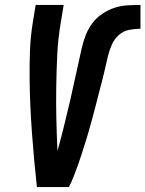

<svg xmlns="http://www.w3.org/2000/svg" viewBox="-20 -755 587 775"><path d="M129 0Q123 -54 118 -108.5Q113 -163 109 -218Q105 -273 102.5 -328Q100 -383 99.5 -438.5Q99 -494 101 -550Q103 -606 112 -662L124 -735H237L225 -662Q214 -597 211 -532Q208 -467 207 -402.5Q206 -338 207.5 -274Q209 -210 212 -146Q219 -172 226 -197.5Q233 -223 239 -249Q245 -275 251.5 -301Q258 -327 264 -353Q270 -379 275.5 -405Q281 -431 287 -457Q293 -483 298.5 -509Q304 -535 310 -561Q316 -587 326 -613Q336 -639 352.5 -661Q369 -683 392.5 -699Q416 -715 442 -723.5Q468 -732 494.5 -733.5Q521 -735 547 -735V-639Q525 -639 501.5 -634.5Q478 -630 460 -614Q442 -598 432 -576Q422 -554 416.5 -531.5Q411 -509 406 -486.5Q401 -464 395.5 -442Q390 -420 384 -397.5Q378 -375 372.5 -353Q367 -331 361 -308.5Q355 -286 349 -264Q343 -242 336.5 -219.5Q330 -197 323 -175Q316 -153 309 -131Q302 -109 294 -87Q286 -65 277.5 -43Q269 -21 258 0Z"/></svg>

Font: Iosevka Curly Oblique
Style: Bold
Weight: 700
Italic angle: -9°
Monospace: yes
Designer: Belleve Invis
Foundry: Belleve Invis
Version: Version 11.1.0; ttfautohint (v1.8.3)